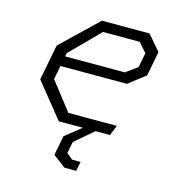

<svg xmlns="http://www.w3.org/2000/svg" viewBox="-105 -593 829 886"><g transform="rotate(15 310.0 -150.0)"><path d="M201.5 0H316.5L240 61L222 155L282 200H338L347 155H306.5L277.5 131L288.5 75.5L377 0H446L465.5 -49H234L130 -182.5L143 -248.5H460.5L540.5 -310.5L563 -427.5L501 -500H273.5L101.5 -335L68.5 -165ZM152.5 -297 155.5 -313.5 292 -451H467L506 -407L492.5 -337L437 -297Z"/></g></svg>

Font: Monaspace Krypton ExtraLight
Style: Italic
Weight: 200
Italic angle: -11°
Designer: Riley Cran & the Lettermatic Team
Foundry: Lettermatic
Version: Version 1.101 (Monaspace Krypton)